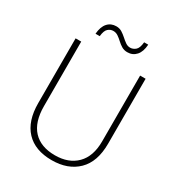

<svg xmlns="http://www.w3.org/2000/svg" viewBox="-211 -1039 1095 1183"><g transform="rotate(30 337.0 -447.0)"><path d="M586 -714V-252Q586 -123 518 -56.5Q450 10 335 10Q216 10 152 -58Q88 -126 88 -254V-714H128V-255Q128 -142 182 -84Q236 -26 337 -26Q434 -26 490.5 -82.5Q547 -139 547 -246V-714ZM495 -904Q492 -853 468 -826Q444 -799 406 -799Q383 -799 365.5 -809.5Q348 -820 332.5 -834.5Q317 -849 301.5 -859.5Q286 -870 267 -870Q247 -870 230.5 -855.5Q214 -841 210 -800H180Q184 -851 207.5 -877.5Q231 -904 269 -904Q292 -904 309.5 -893Q327 -882 342.5 -868Q358 -854 373.5 -843Q389 -832 407 -832Q427 -832 444.5 -846.5Q462 -861 466 -904Z"/></g></svg>

Font: Noto Sans Disp ExtLt
Style: Regular
Weight: 200
Designer: Monotype Design Team
Foundry: Monotype Imaging Inc.
Version: Version 2.000;GOOG;noto-source:20170915:90ef993387c0